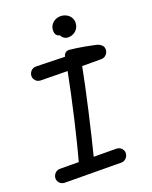

<svg xmlns="http://www.w3.org/2000/svg" viewBox="-138 -1034 896 1135"><g transform="rotate(-15 310.0 -467.0)"><path d="M222.7 -64.8Q245 -190.3 265.5 -333.9Q286 -477.5 304.2 -644.7L319.7 -622.8L131.7 -609Q120 -608.5 109.8 -613.8Q99.5 -619 93.2 -628.9Q86.8 -638.8 86.8 -650.5Q86.8 -662.2 92.2 -672.5Q97.5 -682.8 107 -689.2Q116.5 -695.5 128 -696L354.7 -709.8L306.3 -688Q306.3 -711.3 315 -725.7Q323.7 -740 344.2 -740Q382.5 -740 438.7 -734.8Q477.5 -730.7 504.8 -727.3Q525.3 -724.2 538.9 -713.2Q552.5 -702.3 552.5 -683.5Q552.5 -671.5 547.2 -661.4Q541.8 -651.3 532.6 -644.9Q523.3 -638.5 511.3 -637.8L377.5 -626.3L394.8 -650.8Q380.2 -510.8 358.8 -357.6Q337.5 -204.3 314.2 -60.5Q309.5 -37 297.7 -24.5Q285.8 -12 266.8 -12Q253.2 -12 241.8 -18.9Q230.5 -25.8 225.1 -38Q219.7 -50.2 222.7 -64.8ZM67.5 -29.5Q67.5 -41.2 72.8 -51.5Q78.2 -61.8 87.7 -68.2Q97.2 -74.5 108.7 -75L462.7 -103.7Q474.3 -104.2 484.9 -98.9Q495.5 -93.7 501.8 -83.9Q508.2 -74.2 508.2 -62.5Q508.2 -50.5 502.8 -40.2Q497.5 -29.8 488.2 -23.3Q478.8 -16.8 467 -16.3L112.3 12Q100.7 12.5 90.4 7.2Q80.2 2 73.8 -7.9Q67.5 -17.8 67.5 -29.5ZM305.7 -882.5 325.5 -839.5Q305.3 -834 292.7 -845Q280 -856 280 -880.2Q280 -899.3 289.8 -914.2Q299.7 -929.2 315.9 -937.6Q332.2 -946 350.5 -946Q369.3 -946 385.6 -937.9Q401.8 -929.8 411.4 -914.9Q421 -900 421 -880.5Q421 -860.2 411 -844.8Q401 -829.3 385.2 -821Q369.3 -812.7 352.3 -812.7Q338 -812.7 325.6 -821.8Q313.2 -830.8 307.6 -846.9Q302 -863 305.7 -882.5Z"/></g></svg>

Font: Monaspace Radon Var
Style: Regular
Weight: 400
Designer: Riley Cran and the Lettermatic Team
Version: Version 1.000 (Monaspace Radon Var)